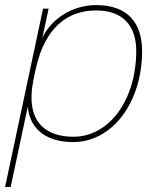

<svg xmlns="http://www.w3.org/2000/svg" viewBox="-52 -544 615 754"><path d="M-10 190 57 -125C66 -31 137 14 235 14C388 14 506 -140 506 -344C506 -452 451 -524 326 -524C226 -524 145 -464 114 -394L139 -510H117L-32 190ZM79 -229 88 -272C125 -440 216 -503 326 -503C436 -503 483 -437 483 -344C483 -153 378 -7 236 -7C131 -7 46 -62 79 -229Z"/></svg>

Font: Nacelle Thin
Style: Italic
Weight: 100
Italic angle: -12°
Designer: Sora Sagano
Foundry: Sora Sagano
Version: Version 1.000;FEAKit 1.0